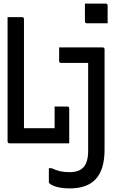

<svg xmlns="http://www.w3.org/2000/svg" viewBox="-20 -795 640 1065"><path d="M451 -775H566Q577 -775 577 -764V-666H462Q451 -666 451 -677ZM33 0Q22 0 22 -11V-700H102Q113 -700 113 -689V-84H283V-204H353Q364 -204 364 -193V0ZM549 -532Q560 -532 560 -521V35Q560 144 512.5 197Q465 250 367 250Q324 250 294.5 241.5Q265 233 254 222Q251 219 251 214V138H266Q292 150 314.5 155Q337 160 366 160Q417 160 442 134Q469 105 469 42V-446H319Q308 -446 308 -457V-532Z"/></svg>

Font: Recursive Mn Lnr St
Style: Regular
Weight: 400
Monospace: yes
Version: Version 1.079;hotconv 1.0.112;makeotfexe 2.5.65598; ttfautoh